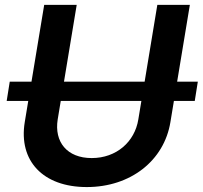

<svg xmlns="http://www.w3.org/2000/svg" viewBox="-20 -747 822 778"><path d="M781.6 -416.2H697.8L749.3 -727.3H617.5L566.1 -416.2H239.3L290.8 -727.3H159.1L107.6 -416.2H19.5L7.1 -338.1H94.5L80.3 -252.1C54.7 -95.9 153.4 11 331.7 11C508.9 11 644.9 -95.9 670.5 -252.1L684.7 -338.1H769.2ZM213.8 -263.1 226.2 -338.1H552.9L540.5 -263.1C525.9 -172.2 451.7 -106.5 351.6 -106.5C251.4 -106.5 199.2 -172.2 213.8 -263.1Z"/></svg>

Font: Margiela Sans Semi Bold
Style: Italic
Weight: 600
Italic angle: -9.39999°
Designer: Stefan Endress, Andreas Faust
Version: Version 1.100;FEAKit 1.0